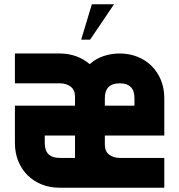

<svg xmlns="http://www.w3.org/2000/svg" viewBox="-20 -881 841 901"><path d="M751 0H260Q214 0 175.5 -15.5Q137 -31 109 -59Q81 -87 65.5 -125.5Q50 -164 50 -210V-385H332V-427Q332 -459 311.5 -474.5Q291 -490 262 -490H50V-630H262Q300 -630 336 -617.5Q372 -605 401 -580Q430 -606 466.5 -618Q503 -630 541 -630Q587 -630 625.5 -614.5Q664 -599 692 -571Q720 -543 735.5 -504.5Q751 -466 751 -420V-245H472V-203Q472 -171 492 -155.5Q512 -140 542 -140H751ZM332 -245H190V-210Q190 -140 260 -140H332ZM472 -420V-385H611V-420Q611 -490 542 -490Q472 -490 472 -420ZM411 -861H515L403 -695H361Z"/></svg>

Font: CAT North
Style: Regular
Weight: 400
Designer: Peter Wiegel
Foundry: Peter Wiegel
Version: Version 1.000